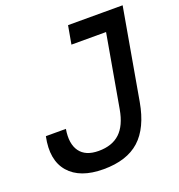

<svg xmlns="http://www.w3.org/2000/svg" viewBox="-128 -799 851 915"><g transform="rotate(-20 297.5 -341.5)"><path d="M243.2 9.8Q124 9.8 68.8 -54Q13.7 -117.7 37.6 -232.4H139.2Q127 -160.2 155.8 -120.1Q184.6 -80.1 251 -80.1Q319.3 -80.1 358.9 -117.2Q398.4 -154.3 412.1 -232.4L493.2 -693.4H594.7L513.7 -232.4Q491.7 -107.9 426.5 -49.1Q361.3 9.8 243.2 9.8ZM301.3 -600.6 317.9 -693.4H543L526.9 -600.6Z"/></g></svg>

Font: Cascadia Code
Style: Italic
Weight: 400
Italic angle: -10°
Designer: Aaron Bell
Foundry: Saja Typeworks
Version: Version 2407.024